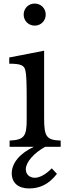

<svg xmlns="http://www.w3.org/2000/svg" viewBox="-20 -825 381 1079"><path d="M228 -159V-540L32 -502V-467C98 -467 117 -458 123 -427C128 -409 130 -357 130 -280V-152C130 -58 115 -39 34 -35V0H170C91 37 46 92 46 149C46 202 82 234 143 234C201 234 253 213 300 152L271 121C236 157 201 174 176 174C144 174 125 153 125 126C125 87 170 35 234 0H321V-35C242 -38 228 -56 228 -159ZM113 -743C113 -708 140 -681 175 -681C210 -681 237 -708 237 -743C237 -778 210 -805 175 -805C140 -805 113 -778 113 -743Z"/></svg>

Font: Libre Baskerville
Style: Regular
Weight: 400
Designer: Pablo Impallari, Rodrigo Fuenzalida
Foundry: Pablo Impallari, Rodrigo Fuenzalida
Version: Version 1.051;Glyphs 3.2.3 (3260)